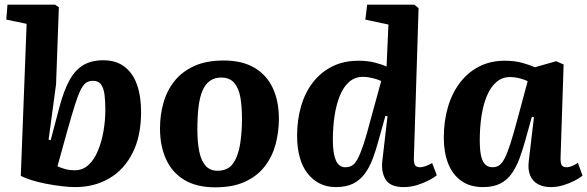

<svg xmlns="http://www.w3.org/2000/svg" viewBox="-20 -787 2514 822"><path d="M302 14Q276 14 243 10Q210 6 176.5 -0.5Q143 -7 114.5 -16Q86 -25 69 -34L94 -685L7 -703L12 -767H216L232 -756L220 -426L188 -189L197 -187L234 -327Q253 -399 277.5 -443.5Q302 -488 337 -508.5Q372 -529 422 -529Q477 -529 513 -501.5Q549 -474 566.5 -424.5Q584 -375 584 -307Q584 -205 548 -133Q512 -61 448 -23.5Q384 14 302 14ZM378 -441Q361 -441 349 -433Q337 -425 325.5 -402.5Q314 -380 300.5 -337Q287 -294 267 -223L226 -75Q239 -69 258 -63.5Q277 -58 300 -58Q334 -58 358.5 -80.5Q383 -103 399 -141Q415 -179 423 -225Q431 -271 431 -318Q431 -354 427.5 -381.5Q424 -409 413 -425Q402 -441 378 -441Z M902 15Q822 15 769.5 -16.5Q717 -48 691 -105Q665 -162 665 -237Q665 -295 680 -347.5Q695 -400 727.5 -440.5Q760 -481 812 -504.5Q864 -528 938 -528Q1016 -528 1068.5 -497.5Q1121 -467 1147.5 -411Q1174 -355 1174 -278Q1174 -221 1159.5 -168Q1145 -115 1113 -74Q1081 -33 1029 -9Q977 15 902 15ZM911 -56Q956 -56 978 -87.5Q1000 -119 1008 -170Q1016 -221 1016 -279Q1016 -331 1009 -370.5Q1002 -410 982.5 -432.5Q963 -455 927 -455Q899 -455 879 -441Q859 -427 847 -399Q835 -371 830 -329.5Q825 -288 825 -232Q825 -179 833 -139Q841 -99 860 -77.5Q879 -56 911 -56Z M1752 -114Q1751 -92 1756 -81.5Q1761 -71 1778 -71Q1790 -71 1804 -76.5Q1818 -82 1830 -89L1850 -37Q1839 -27 1817 -15.5Q1795 -4 1767 5Q1739 14 1708 14Q1651 14 1631 -18.5Q1611 -51 1617 -100L1639 -289L1630 -291L1601 -187Q1590 -146 1576.5 -109.5Q1563 -73 1543 -45Q1523 -17 1493 -1.5Q1463 14 1418 14Q1379 14 1348.5 -1.5Q1318 -17 1296 -45.5Q1274 -74 1263 -114.5Q1252 -155 1252 -206Q1252 -275 1269.5 -334Q1287 -393 1321 -436Q1355 -479 1403.5 -503Q1452 -527 1515 -527Q1554 -527 1585 -519Q1616 -511 1635 -502L1643 -682L1544 -703L1552 -767H1754L1772 -752ZM1459 -71Q1475 -71 1487.5 -78.5Q1500 -86 1511.5 -107.5Q1523 -129 1536.5 -169.5Q1550 -210 1567 -276L1612 -440Q1602 -445 1588.5 -449Q1575 -453 1561 -455.5Q1547 -458 1534 -458Q1500 -458 1475.5 -437Q1451 -416 1435.5 -378.5Q1420 -341 1412.5 -292Q1405 -243 1405 -187Q1405 -132 1417.5 -101.5Q1430 -71 1459 -71Z M2380 -114Q2379 -92 2384 -81.5Q2389 -71 2406 -71Q2417 -71 2430 -76.5Q2443 -82 2454 -90L2474 -35Q2462 -25 2440 -13.5Q2418 -2 2391.5 6Q2365 14 2338 14Q2307 14 2284 2Q2261 -10 2250 -35.5Q2239 -61 2244 -99L2266 -285L2257 -287L2230 -190Q2218 -146 2204 -108.5Q2190 -71 2170.5 -43.5Q2151 -16 2121.5 -1Q2092 14 2048 14Q1992 14 1954.5 -13Q1917 -40 1898.5 -87.5Q1880 -135 1880 -197Q1880 -269 1898 -329.5Q1916 -390 1950 -434Q1984 -478 2032 -502.5Q2080 -527 2140 -527Q2184 -527 2217.5 -517.5Q2251 -508 2270 -499L2361 -525L2393 -511ZM2088 -71Q2105 -71 2117 -79Q2129 -87 2140.5 -109Q2152 -131 2165.5 -173Q2179 -215 2197 -283L2239 -439Q2227 -446 2205.5 -451.5Q2184 -457 2163 -457Q2130 -457 2105.5 -436Q2081 -415 2065 -377.5Q2049 -340 2041.5 -291Q2034 -242 2034 -187Q2034 -143 2040 -118Q2046 -93 2058.5 -82Q2071 -71 2088 -71Z"/></svg>

Font: Literata 18pt
Style: Bold Italic
Weight: 700
Italic angle: -2°
Designer: Latin by Veronika Burian and Jose Scaglione. Greek by Irene Vlachou. Cyrillic by Vera Evstafieva
Foundry: TypeTogether
Version: Version 3.103;gftools[0.9.29]